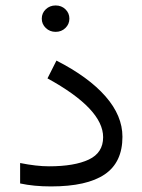

<svg xmlns="http://www.w3.org/2000/svg" viewBox="-20 -670 511 689"><path d="M129.9 -603Q129.9 -623 144.3 -636.7Q158.7 -650.4 179.7 -650.4Q200.7 -650.4 214.8 -636.7Q229 -623 229 -603Q229 -583.5 214.8 -569.6Q200.7 -555.7 179.7 -555.7Q158.7 -555.7 144.3 -569.6Q129.9 -583.5 129.9 -603ZM155.8 -73.2Q247.1 -73.2 298.6 -97.4Q350.1 -121.6 350.1 -177.7Q350.1 -279.3 150.4 -388.7L182.6 -452.6Q297.9 -393.6 358.6 -324.2Q419.4 -254.9 419.4 -179.2Q419.4 -87.4 355.7 -44.2Q292 -1 163.1 -1Q101.1 -1 52.2 -11.7V-85Q110.8 -73.2 155.8 -73.2Z"/></svg>

Font: Vazirmatn RD FD Light
Style: Regular
Weight: 300
Designer: Saber Rastikerdar
Foundry: Saber Rastikerdar
Version: Version 33.003